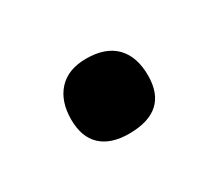

<svg xmlns="http://www.w3.org/2000/svg" viewBox="-43 -424 311 275"><g transform="rotate(-30 112.5 -287.0)"><path d="M176 -284Q176 -225 111 -225Q81 -225 65 -240Q49 -255 49 -284Q49 -314 65 -331.5Q81 -349 111 -349Q143 -349 159.5 -332Q176 -315 176 -284Z"/></g></svg>

Font: Gupter Medium
Style: Regular
Weight: 500
Designer: Octavio Pardo
Version: Version 1.000